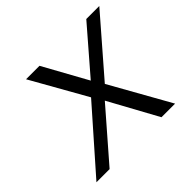

<svg xmlns="http://www.w3.org/2000/svg" viewBox="-142 -744 908 908"><g transform="rotate(-45 312.0 -290.0)"><path d="M25 0H113L326 -245L460 0H551L382 -301L624 -580H537L346 -359L224 -580H134L291 -302Z"/></g></svg>

Font: Charger Sport
Style: Obl
Weight: 400
Designer: Jasper
Foundry: Cannot Into Space Fonts
Version: Version 1.1